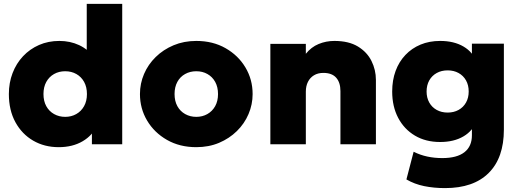

<svg xmlns="http://www.w3.org/2000/svg" viewBox="-20 -740 2670 985"><path d="M281 15Q208 15 150.2 -18.5Q92.5 -52 59 -113.2Q25.5 -174.5 25.5 -257.5Q25.5 -315.5 44.5 -365Q63.5 -414.5 98.2 -451.5Q133 -488.5 180.2 -509.2Q227.5 -530 284.5 -530Q340 -530 386 -508.5Q432 -487 467.5 -441.5L425 -400V-720H607V0H451.5V-136.5L476 -95.5Q456 -46 404.2 -15.5Q352.5 15 281 15ZM314.5 -140.5Q346 -140.5 371.2 -154.8Q396.5 -169 411.2 -195.2Q426 -221.5 426 -257.5Q426 -293.5 411.5 -319.8Q397 -346 371.8 -360.2Q346.5 -374.5 314.5 -374.5Q282.5 -374.5 257.2 -360.2Q232 -346 217.5 -319.8Q203 -293.5 203 -257.5Q203 -221.5 217.5 -195.2Q232 -169 257.5 -154.8Q283 -140.5 314.5 -140.5Z M987 15Q902 15 836.8 -22.2Q771.5 -59.5 734.8 -121.2Q698 -183 698 -257.5Q698 -311.5 719 -360.5Q740 -409.5 778.8 -447.5Q817.5 -485.5 870.5 -507.8Q923.5 -530 987 -530Q1072 -530 1137.2 -492.8Q1202.5 -455.5 1239.2 -393.8Q1276 -332 1276 -257.5Q1276 -204 1255 -154.8Q1234 -105.5 1195.2 -67.5Q1156.5 -29.5 1103.8 -7.2Q1051 15 987 15ZM987 -140.5Q1018.5 -140.5 1043.8 -154.8Q1069 -169 1083.8 -195.2Q1098.5 -221.5 1098.5 -257.5Q1098.5 -293.5 1084 -319.8Q1069.5 -346 1044.2 -360.2Q1019 -374.5 987 -374.5Q955 -374.5 929.5 -360.2Q904 -346 889.8 -319.8Q875.5 -293.5 875.5 -257.5Q875.5 -221.5 890 -195.2Q904.5 -169 930 -154.8Q955.5 -140.5 987 -140.5Z M1367 0V-515H1549V-464Q1576.5 -498.5 1614.5 -514.2Q1652.5 -530 1695.5 -530Q1769 -530 1816 -501.5Q1863 -473 1885.8 -427.2Q1908.5 -381.5 1908.5 -330V0H1726.5V-273Q1726.5 -316.5 1704.8 -341.2Q1683 -366 1639 -366Q1611 -366 1590.8 -353.8Q1570.5 -341.5 1559.8 -320Q1549 -298.5 1549 -270V0Z M2263 225Q2206 225 2156 214.8Q2106 204.5 2065 180.5L2102 38.5Q2136 55.5 2172.5 63.2Q2209 71 2249 71Q2324 71 2362.5 41Q2401 11 2401 -46V-159.5L2424 -120.5Q2407 -69.5 2358 -40.5Q2309 -11.5 2238 -11.5Q2164 -11.5 2108.8 -44.2Q2053.5 -77 2022.8 -135.2Q1992 -193.5 1992 -270.5Q1992 -328.5 2009.5 -376Q2027 -423.5 2059.8 -458Q2092.5 -492.5 2137.5 -511.2Q2182.5 -530 2238 -530Q2309 -530 2358 -501.2Q2407 -472.5 2424 -421L2401 -382V-516H2565V-75Q2565 69.5 2487.2 147.2Q2409.5 225 2263 225ZM2276.5 -162.5Q2308 -162.5 2332.5 -176Q2357 -189.5 2370.8 -214Q2384.5 -238.5 2384.5 -270.5Q2384.5 -303 2370.8 -327.5Q2357 -352 2332.5 -365.5Q2308 -379 2276.5 -379Q2245 -379 2220.5 -365.5Q2196 -352 2182.2 -327.5Q2168.5 -303 2168.5 -270.5Q2168.5 -238.5 2182.2 -214Q2196 -189.5 2220.5 -176Q2245 -162.5 2276.5 -162.5Z"/></svg>

Font: Geologica Thin Cursive ExtraBold
Style: Regular
Weight: 800
Version: Version 1.010;gftools[0.9.28]